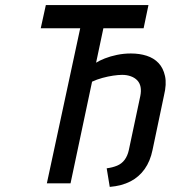

<svg xmlns="http://www.w3.org/2000/svg" viewBox="-20 -720 671 754"><path d="M494 -510Q466 -510 439.5 -504.5Q413 -499 391.5 -490.5Q370 -482 356 -473L341 -399Q360 -408 382 -414Q404 -420 424.5 -423Q445 -426 460 -426Q478 -426 493.5 -420.5Q509 -415 519 -404.5Q529 -394 532 -378.5Q535 -363 531 -343L486 -131Q481 -108 469.5 -92.5Q458 -77 440 -69.5Q422 -62 399 -59L411 14Q458 10 492 -7.5Q526 -25 548 -56Q570 -87 579 -131L624 -345Q635 -390 628 -421.5Q621 -453 602.5 -472.5Q584 -492 556 -501Q528 -510 494 -510ZM386 -609H544L563 -700H160L140 -609H295L164 0H257Z"/></svg>

Font: Advent Pro SemiBold
Style: Italic
Weight: 600
Italic angle: -12°
Version: Version 3.000